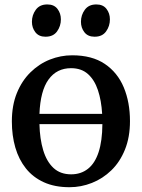

<svg xmlns="http://www.w3.org/2000/svg" viewBox="-20 -810 622 842"><path d="M285 11Q220 11 172.2 -10.8Q124.5 -32.5 93.5 -71.5Q62.5 -110.5 47.2 -163Q32 -215.5 32 -277.5Q32 -348 54 -402Q76 -456 113.8 -493Q151.5 -530 198.8 -548.8Q246 -567.5 296.5 -567.5Q383.5 -567.5 439.5 -529.8Q495.5 -492 522.8 -426.8Q550 -361.5 550 -279Q550 -208.5 528 -154Q506 -99.5 468.2 -63Q430.5 -26.5 383 -7.8Q335.5 11 285 11ZM292 -45.5Q335 -45.5 365.8 -69.8Q396.5 -94 412.5 -143Q428.5 -192 429 -265.5H153Q154.5 -201 169.5 -151.2Q184.5 -101.5 214.5 -73.5Q244.5 -45.5 292 -45.5ZM153 -310.5H428Q424.5 -369.5 409.5 -414.5Q394.5 -459.5 365.8 -485.2Q337 -511 291.5 -511Q229 -511 193 -461.5Q157 -412 153 -310.5ZM179 -649Q150.5 -649 135.2 -668.5Q120 -688 120 -714.5Q120 -744 137 -767.2Q154 -790.5 187 -790.5H188Q217 -790.5 232 -771Q247 -751.5 247 -725Q247 -695.5 230.2 -672.2Q213.5 -649 180 -649ZM394.5 -649Q365.5 -649 350.2 -668.5Q335 -688 335 -714.5Q335 -744 352 -767.2Q369 -790.5 402 -790.5H403Q432 -790.5 447 -771Q462 -751.5 462 -725Q462 -695.5 445.2 -672.2Q428.5 -649 395.5 -649Z"/></svg>

Font: Merriweather 24pt Medium
Style: Regular
Weight: 500
Designer: Eben Sorkin
Foundry: Eben Sorkin
Version: Version 2.100